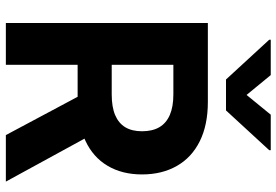

<svg xmlns="http://www.w3.org/2000/svg" viewBox="-168 -800 967 672"><g transform="rotate(90 316.0 -463.5)"><path d="M59.9 -707H336.6Q416.5 -707 473.5 -678.9Q530.5 -650.7 560.2 -598.6Q590 -546.5 590 -476.5Q590 -407 559.9 -356.2Q529.9 -305.3 471.9 -278.3Q413.8 -251.2 333.2 -251.2H145.9V-370.5H309.9Q354 -370.5 382.3 -382.5Q410.6 -394.5 424.8 -417.9Q438.9 -441.3 438.9 -476.5Q438.9 -512.8 424.8 -537.1Q410.6 -561.4 381.8 -573.9Q353 -586.3 309.5 -586.3H206.4V0H59.9ZM615.1 0H452.3L280.9 -321.3H439.6ZM311.8 -842.5 380.9 -927.1H505.2V-921.8L366 -770.5H257.7L118.5 -921.8V-927.1H242.3Z"/></g></svg>

Font: Pretendard Std Variable
Style: Regular
Weight: 400
Designer: Base glyphs from Inter by Rasmus Andersson; Hangeul glyphs from Noto Sans CJK(Source Han Sans) by Jang Soo-young and Kan
Foundry: Kil Hyung-jin
Version: Version 1.309;Glyphs 3.2 (3225)